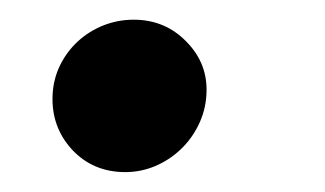

<svg xmlns="http://www.w3.org/2000/svg" viewBox="-20 -167 330 195"><path d="M33.4 -70.3Q34.1 -86.6 41 -100.7Q47.9 -114.7 59.1 -125Q70.3 -135.3 85 -141.2Q99.8 -147 115.8 -147Q147.7 -147 169.4 -124.6Q191.8 -101.9 189.6 -70.3Q188.6 -54.3 181.6 -40.1Q174.7 -25.9 163.5 -15.3Q152.3 -4.6 137.8 1.6Q123.2 7.8 107.2 7.8Q74.6 7.8 53.3 -14.9Q32 -38 33.4 -70.3Z"/></svg>

Font: Inter P Semi Bold
Style: Italic
Weight: 600
Italic angle: 9.39999°
Designer: Rasmus Andersson
Foundry: rsms
Version: Version 3.018;git-588b23468